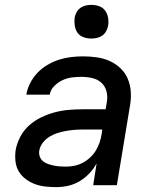

<svg xmlns="http://www.w3.org/2000/svg" viewBox="-20 -759 640 787"><path d="M211 8Q188 8 165.5 5.5Q143 3 123 -4.5Q103 -12 85.5 -25Q68 -38 57 -56.5Q46 -75 43.5 -97.5Q41 -120 44 -143Q49 -171 63 -198Q77 -225 99.5 -245Q122 -265 149 -278Q176 -291 204 -298.5Q232 -306 260.5 -308.5Q289 -311 316 -311H413L418 -341Q422 -363 416.5 -384.5Q411 -406 395.5 -420Q380 -434 358 -439Q336 -444 313 -444Q294 -444 274.5 -441.5Q255 -439 236.5 -430.5Q218 -422 202.5 -406.5Q187 -391 184 -371H88Q92 -396 104 -419Q116 -442 134 -461Q152 -480 175.5 -493.5Q199 -507 222.5 -514.5Q246 -522 271 -525Q296 -528 320 -528Q349 -528 377 -524Q405 -520 429.5 -509Q454 -498 473.5 -479.5Q493 -461 503.5 -436.5Q514 -412 516 -384Q518 -356 513 -327L459 0H362L376 -89Q364 -67 346 -48Q328 -29 306 -16Q284 -3 259.5 2.5Q235 8 211 8ZM249 -76Q267 -76 284.5 -79.5Q302 -83 318.5 -91.5Q335 -100 349.5 -113.5Q364 -127 373.5 -143Q383 -159 388.5 -176Q394 -193 397 -211L399 -228H316Q299 -228 282.5 -226.5Q266 -225 249 -222Q232 -219 215 -213.5Q198 -208 182.5 -198.5Q167 -189 155.5 -174Q144 -159 141 -142Q139 -129 143 -117.5Q147 -106 156 -98.5Q165 -91 176.5 -87Q188 -83 200 -80.5Q212 -78 224.5 -77Q237 -76 249 -76ZM354 -601Q338 -601 322.5 -606.5Q307 -612 298 -624.5Q289 -637 286.5 -653.5Q284 -670 286 -687Q288 -698 294 -709Q300 -720 310 -727Q320 -734 331.5 -736.5Q343 -739 355 -739Q371 -739 386.5 -733.5Q402 -728 411 -715.5Q420 -703 423 -686.5Q426 -670 423 -653Q421 -642 415 -631Q409 -620 399 -613Q389 -606 377.5 -603.5Q366 -601 354 -601Z"/></svg>

Font: Iosevka Aile Medium Oblique
Style: Regular
Weight: 500
Italic angle: -9°
Designer: Belleve Invis
Foundry: Belleve Invis
Version: Version 31.1.0; ttfautohint (v1.8.4)